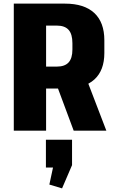

<svg xmlns="http://www.w3.org/2000/svg" viewBox="-20 -720 635 1058"><path d="M56 -700H338Q444 -700 499.5 -648.5Q555 -597 555 -498V-428Q555 -332 500 -282Q445 -232 338 -232H226V-353H293Q337 -353 358 -376Q379 -399 379 -447V-482Q379 -532 358 -555.5Q337 -579 293 -579H194L234 -618V0H56ZM287 -266H464L566 0H386ZM377 50V190L322 318L252 297L293 106L368 203H233V50Z"/></svg>

Font: Pathway Extreme Condensed ExtraBold
Style: Regular
Weight: 800
Width: 3
Version: Version 1.001;gftools[0.9.26]